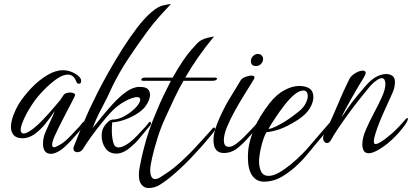

<svg xmlns="http://www.w3.org/2000/svg" viewBox="-20 -769 2070 965"><path d="M236 4Q196 4 196 -48Q196 -66 202 -88Q204 -95 211 -111Q218 -127 227 -146.5Q236 -166 244 -183.5Q252 -201 255 -211Q234 -179 208.5 -147.5Q183 -116 154 -95Q125 -74 92 -74Q61 -75 48 -91Q35 -107 35 -130Q35 -157 47 -189Q59 -221 74 -246Q100 -287 137 -326Q174 -365 216 -390.5Q258 -416 296 -416Q316 -416 335 -409.5Q354 -403 373 -388Q388 -376 388 -362Q388 -348 376 -348Q367 -348 363 -360Q350 -394 321 -394Q295 -394 263 -371Q231 -348 200 -316Q165 -281 138 -239Q111 -197 97 -163Q84 -132 84 -117Q84 -98 99 -98Q116 -98 149 -124Q171 -141 197 -168.5Q223 -196 246 -223Q269 -250 282 -265Q293 -282 300 -292Q304 -298 313 -301Q322 -304 332 -304Q344 -304 352 -299.5Q360 -295 356 -286Q352 -277 338.5 -251.5Q325 -226 308.5 -194Q292 -162 277.5 -133Q263 -104 256 -88Q242 -57 242 -42Q242 -29 252 -29Q259 -29 273 -37Q295 -48 317 -68.5Q339 -89 359 -112Q370 -123 379 -133Q388 -143 396 -154Q399 -157 401 -157Q407 -157 407 -148Q407 -143 403 -139Q392 -125 381 -112Q370 -99 358 -86Q347 -73 335.5 -60.5Q324 -48 312 -37Q290 -16 270.5 -6Q251 4 236 4Z M565 3Q529 3 510 -24Q491 -51 491 -85Q491 -91 491.5 -97Q492 -103 493 -109Q498 -130 515 -148.5Q532 -167 542 -167Q542 -168 546 -168Q571 -168 598 -181.5Q625 -195 647 -214Q669 -233 679 -250Q685 -261 685 -268Q685 -281 668 -281Q662 -281 655.5 -279Q649 -277 641 -275Q618 -267 589 -248.5Q560 -230 534 -201Q517 -183 491.5 -151.5Q466 -120 440.5 -85Q415 -50 398 -22Q393 -13 385 -8.5Q377 -4 369 -4Q361 -4 355 -8.5Q349 -13 349 -22Q349 -28 352 -35Q359 -53 369 -77.5Q379 -102 388.5 -126Q398 -150 406 -166Q419 -197 435 -231Q451 -265 472 -307Q495 -352 527 -409Q559 -466 595.5 -523.5Q632 -581 669 -629.5Q706 -678 740 -707Q772 -735 796.5 -741Q821 -747 839 -749Q808 -716 778.5 -683Q749 -650 719 -609Q671 -544 625 -474.5Q579 -405 544 -333Q520 -279 492 -227Q464 -175 446 -126Q466 -150 492 -182.5Q518 -215 547 -246.5Q576 -278 605.5 -301Q635 -324 662 -330Q669 -332 675 -332Q681 -332 686 -332Q712 -332 723 -321Q734 -310 734 -293Q734 -265 709 -232Q692 -211 662.5 -193.5Q633 -176 601 -165.5Q569 -155 544 -154Q543 -146 542.5 -135.5Q542 -125 542 -114Q542 -83 548.5 -55.5Q555 -28 576 -28Q581 -28 588.5 -30Q596 -32 606 -37Q628 -48 650 -68.5Q672 -89 692 -112Q703 -123 712 -133Q721 -143 729 -154Q731 -157 733 -157Q739 -157 739 -148Q739 -143 735 -139L691 -86Q681 -73 669.5 -60.5Q658 -48 645 -37Q603 3 565 3Z M725 176Q706 176 692 160Q678 144 678 110Q678 91 682 71Q684 61 690 32Q696 3 704 -27Q713 -64 729 -111.5Q745 -159 768 -212Q785 -254 803 -291Q821 -328 839 -363H701Q690 -363 690 -368Q690 -379 712 -379H848Q873 -424 900 -464Q927 -504 960 -539Q977 -559 991.5 -567Q1006 -575 1021.5 -578.5Q1037 -582 1056 -586Q1010 -530 975.5 -480.5Q941 -431 911 -379H1059Q1071 -379 1071 -373Q1071 -370 1065.5 -366.5Q1060 -363 1049 -363H902Q878 -321 856 -274.5Q834 -228 809 -173Q788 -127 771.5 -74.5Q755 -22 745 22Q735 66 735 85Q735 131 760 131Q772 131 790 119Q829 95 860 69.5Q891 44 919 16Q934 2 954.5 -20Q975 -42 996 -65Q1017 -88 1033 -106L1050 -125Q1053 -128 1055 -128Q1061 -128 1061 -120Q1061 -115 1057 -110Q1052 -102 1046 -95Q1039 -88 1033 -80Q990 -27 938 27Q886 81 831 126Q808 144 783 160Q758 176 725 176Z M1267 -437Q1241 -437 1241 -462Q1241 -477 1252 -487.5Q1263 -498 1276 -498Q1289 -498 1296.5 -489Q1304 -480 1302 -467Q1299 -454 1289.5 -445.5Q1280 -437 1267 -437ZM1105 0Q1053 0 1053 -65Q1053 -79 1056 -97Q1060 -118 1071.5 -147.5Q1083 -177 1097.5 -206.5Q1112 -236 1124 -257Q1134 -273 1147 -295Q1160 -317 1172 -336Q1184 -355 1187 -361Q1193 -374 1211 -381.5Q1229 -389 1243 -389Q1259 -389 1259 -380Q1259 -374 1255 -369Q1236 -338 1210.5 -297Q1185 -256 1161 -213Q1137 -170 1121 -131Q1105 -92 1105 -64Q1105 -49 1110.5 -40Q1116 -31 1131 -31Q1147 -31 1167.5 -46.5Q1188 -62 1207.5 -81.5Q1227 -101 1237 -112L1257 -133Q1262 -138 1266 -143.5Q1270 -149 1274 -154Q1277 -157 1279 -157Q1285 -157 1285 -148Q1285 -143 1281 -139Q1270 -125 1259 -112Q1248 -99 1236 -86Q1211 -56 1178 -28Q1145 0 1105 0Z M1307 144Q1268 144 1247 112.5Q1226 81 1226 23Q1226 13 1226.5 3Q1227 -7 1228 -18Q1234 -67 1258.5 -125Q1283 -183 1334 -249Q1368 -293 1408 -315Q1448 -337 1485 -337Q1511 -337 1531 -327Q1555 -314 1555 -280Q1555 -255 1537 -224.5Q1519 -194 1476 -166Q1419 -130 1381 -118Q1343 -106 1320 -105Q1312 -94 1304 -70.5Q1296 -47 1290.5 -21.5Q1285 4 1283 24Q1283 28 1282.5 32.5Q1282 37 1282 42Q1282 72 1292.5 93.5Q1303 115 1330 115Q1354 115 1384 97.5Q1414 80 1443.5 55.5Q1473 31 1495.5 8.5Q1518 -14 1527 -25L1601 -111L1641 -157Q1644 -160 1646 -160Q1652 -160 1652 -152Q1652 -149 1647 -142Q1637 -128 1624.5 -113Q1612 -98 1601 -85Q1587 -69 1566.5 -44Q1546 -19 1523.5 8Q1501 35 1480 55Q1442 92 1398.5 118Q1355 144 1307 144ZM1329 -121Q1343 -122 1364 -132Q1385 -142 1408 -156Q1431 -170 1450.5 -184.5Q1470 -199 1482 -209Q1505 -227 1516 -249Q1527 -271 1527 -287Q1527 -298 1521.5 -306Q1516 -314 1505 -314Q1484 -314 1459.5 -293.5Q1435 -273 1410.5 -241.5Q1386 -210 1364.5 -177.5Q1343 -145 1329 -121Z M1832 1Q1815 1 1808 -12Q1801 -25 1801 -43Q1801 -75 1818.5 -116Q1836 -157 1859 -200Q1882 -243 1899.5 -281.5Q1917 -320 1917 -347Q1917 -360 1912.5 -368Q1908 -376 1899 -376Q1887 -376 1870 -363Q1851 -350 1827 -320L1790 -274Q1761 -238 1731.5 -197.5Q1702 -157 1678.5 -122Q1655 -87 1644 -66Q1635 -50 1623 -50Q1616 -50 1610 -57Q1604 -64 1604 -75Q1604 -82 1607 -91Q1642 -158 1673.5 -234Q1705 -310 1736 -372Q1745 -389 1766 -401.5Q1787 -414 1803 -414Q1818 -414 1818 -403Q1818 -397 1809 -380Q1798 -363 1782 -336Q1766 -309 1749 -279Q1732 -249 1717.5 -222Q1703 -195 1696 -178Q1707 -193 1726.5 -223Q1746 -253 1780 -293L1812 -331Q1844 -369 1871 -383Q1898 -397 1921 -397Q1939 -397 1952 -388Q1965 -379 1965 -357Q1965 -331 1954 -305.5Q1943 -280 1936 -265Q1929 -249 1916 -221Q1903 -193 1890 -161Q1877 -129 1868 -101Q1859 -73 1859 -58Q1859 -45 1867 -45Q1877 -45 1893.5 -55.5Q1910 -66 1926.5 -79Q1943 -92 1952 -100Q1985 -130 2019 -170Q2024 -176 2027 -176Q2030 -176 2030 -170Q2030 -167 2027.5 -162Q2025 -157 2022 -151Q2016 -141 2003 -124.5Q1990 -108 1976 -93Q1955 -70 1929.5 -49Q1904 -28 1873 -11Q1865 -7 1858.5 -4.5Q1852 -2 1848 -1Q1844 0 1840 0.5Q1836 1 1832 1Z"/></svg>

Font: Birthstone Bounce
Style: Regular
Weight: 400
Designer: Robert E. Leuschke
Foundry: Rob Leuschke
Version: Version 1.010; ttfautohint (v1.8.3)